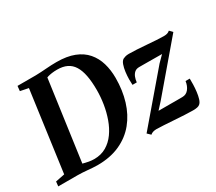

<svg xmlns="http://www.w3.org/2000/svg" viewBox="-148 -1033 1497 1328"><g transform="rotate(-30 600.0 -369.0)"><path d="M92 -743H238Q280.5 -744 323.2 -747.5Q366 -751 407 -751Q490 -751 547.5 -728.5Q605 -706 640.2 -665Q675.5 -624 691.5 -569.5Q707.5 -515 707.5 -452Q707.5 -353.5 682 -269.8Q656.5 -186 605.5 -123.5Q554.5 -61 477.5 -26Q400.5 9 297.5 9Q279.5 9 260 7.5Q240.5 6 220 4.2Q199.5 2.5 179.8 1.2Q160 0 141.5 0H-11.5L-7.5 -37L65.5 -51.5L153 -690.5L88 -703.5ZM207.5 -23 187.5 -61Q198 -57 216.2 -52Q234.5 -47 256.2 -43Q278 -39 299.5 -39Q354.5 -39 396.2 -63.5Q438 -88 467.8 -129.8Q497.5 -171.5 516.2 -224Q535 -276.5 544 -333.2Q553 -390 553 -444Q553 -511 543.5 -560Q534 -609 514 -641Q494 -673 462.2 -688.2Q430.5 -703.5 385.5 -703.5Q361.5 -703.5 342.8 -700.8Q324 -698 310.8 -694.2Q297.5 -690.5 288.5 -686.5L303.5 -715ZM1068 -434Q1054.5 -434 1035.2 -434.2Q1016 -434.5 994.5 -434.5Q973 -434.5 952 -434.8Q931 -435 913 -435Q895 -435 884 -435Q862 -434.5 848.5 -422.5Q835 -410.5 827.8 -391.8Q820.5 -373 818.5 -351.5H784.5Q783 -368 783.2 -395.8Q783.5 -423.5 787.2 -453.5Q791 -483.5 799.5 -507.2Q808 -531 822.5 -539.5Q828 -542.5 840 -546.2Q852 -550 869.5 -550Q897 -550 933.8 -547.8Q970.5 -545.5 1009.5 -542.5Q1048.5 -539.5 1083.2 -537.2Q1118 -535 1140 -535Q1156 -535 1167.8 -538.2Q1179.5 -541.5 1189.5 -550.5L1212 -527L897.5 -157.5L850.5 -106Q870 -106 894.2 -106Q918.5 -106 944.8 -106Q971 -106 995.8 -105.8Q1020.5 -105.5 1041 -106Q1072 -106 1091.2 -130.2Q1110.5 -154.5 1115.5 -191H1149Q1149.5 -171 1148.8 -143.2Q1148 -115.5 1144.5 -86.8Q1141 -58 1133.8 -34.8Q1126.5 -11.5 1114 -1.5Q1107.5 4.5 1094 7.8Q1080.5 11 1059 11Q1031 11 991.5 8.8Q952 6.5 910.2 3.8Q868.5 1 832.2 -1.2Q796 -3.5 774 -3.5Q760.5 -3.5 747.5 0.2Q734.5 4 725.5 12.5L700.5 -11.5L1020.5 -386Z"/></g></svg>

Font: Merriweather 60pt
Style: Bold Italic
Weight: 700
Italic angle: -7.8°
Version: Version 2.101